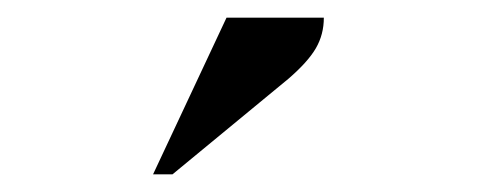

<svg xmlns="http://www.w3.org/2000/svg" viewBox="-20 -727 540 217"><path d="M153 -530 236 -707H346Q346 -688 337 -672.5Q328 -657 306 -638L175 -530Z"/></svg>

Font: Spectral SC
Style: Bold
Weight: 700
Designer: Jean-Baptiste Levee
Foundry: Production Type
Version: Version 2.001